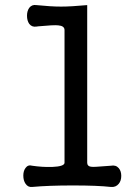

<svg xmlns="http://www.w3.org/2000/svg" viewBox="-20 -738 540 760"><path d="M235.4 -619.1V-93.8Q235.4 -79.1 185.5 -77.1Q146.5 -76.2 107.4 -82Q90.8 -86.9 81.1 -73.2Q72.3 -61.5 72.3 -43Q72.3 -23.4 81.1 -10.7Q90.8 3.9 107.4 2Q171.9 -3.9 268.6 -3.9Q366.2 -3.9 418.9 2Q438.5 3.9 450.2 -10.7Q460 -22.5 460 -42Q460 -60.5 450.2 -72.3Q438.5 -85.9 418.9 -82L392.6 -80.1Q350.6 -76.2 339.8 -78.1Q325.2 -80.1 325.2 -93.8V-717.8Q260.7 -711.9 221.7 -711.9Q181.6 -711.9 124 -717.8Q106.4 -720.7 95.7 -707Q86.9 -694.3 86.9 -675.8Q86.9 -656.2 95.7 -643.6Q106.4 -629.9 124 -632.8L131.8 -633.8Q193.4 -639.6 210 -637.7Q235.4 -635.7 235.4 -619.1Z"/></svg>

Font: GungsuhChe
Style: Regular
Weight: 400
Monospace: yes
Version: Version 2.21